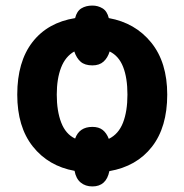

<svg xmlns="http://www.w3.org/2000/svg" viewBox="-20 -614 662 690"><path d="M581 -274Q581 -157 526 -86.5Q471 -16 373 1Q362 56 312 56Q287 56 270 42Q253 28 248 0Q154 -17 98 -87.5Q42 -158 42 -274Q42 -392 96.5 -462.5Q151 -533 250 -549Q256 -574 272.5 -584Q289 -594 312 -594Q332 -594 348.5 -584Q365 -574 371 -549Q466 -532 523.5 -461Q581 -390 581 -274ZM438 -274Q438 -334 422.5 -373.5Q407 -413 374 -429Q367 -406 352 -392.5Q337 -379 312 -379Q285 -379 270 -392Q255 -405 247 -429Q215 -411 199.5 -371Q184 -331 184 -274Q184 -215 200 -173.5Q216 -132 250 -116Q265 -158 312 -158Q335 -158 349 -147Q363 -136 371 -115Q406 -132 422 -173Q438 -214 438 -274Z"/></svg>

Font: Noto Sans SemiCondensed
Style: Bold
Weight: 700
Width: 4
Designer: Monotype Design Team
Foundry: Monotype Imaging Inc.
Version: Version 2.013; ttfautohint (v1.8.4.7-5d5b)